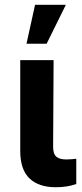

<svg xmlns="http://www.w3.org/2000/svg" viewBox="-20 -784 344 810"><path d="M206.1 -530.3 204.1 -165Q204.1 -134.3 217.8 -122.8Q231.4 -111.3 259.8 -111.3Q271.5 -111.3 282.5 -112.3Q293.5 -113.3 301.8 -114.3V-7.8Q265.1 5.9 214.8 5.9Q143.6 5.9 104.5 -31.2Q65.4 -68.4 65.4 -147.5V-530.3ZM127.9 -763.7H257.8L176.8 -599.6H91.8Z"/></svg>

Font: Pretendard GOV
Style: Bold
Weight: 700
Designer: Base glyphs from Inter by Rasmus Andersson; Hangeul glyphs from Noto Sans CJK(Source Han Sans) by Jang Soo-young and Kan
Foundry: Kil Hyung-jin
Version: Version 1.309